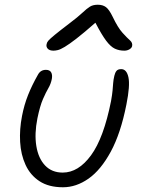

<svg xmlns="http://www.w3.org/2000/svg" viewBox="-20 -781 599 811"><path d="M246 10Q186 10 147 -15.5Q108 -41 88 -84.5Q68 -128 65 -181.5Q62 -235 73 -291Q82 -338 98.5 -379.5Q115 -421 140 -465Q151 -486 174 -486Q190 -486 196 -475.5Q202 -465 199 -448Q195 -427 184.5 -409Q174 -391 161.5 -362.5Q149 -334 138 -281Q125 -216 133.5 -164Q142 -112 170.5 -82Q199 -52 245 -52Q311 -52 364.5 -125Q418 -198 449 -354Q454 -382 455.5 -399Q457 -416 458 -430Q459 -444 463 -461Q466 -474 472 -481.5Q478 -489 492 -489Q515 -489 522.5 -454.5Q530 -420 514 -340Q490 -218 448 -140.5Q406 -63 354 -26.5Q302 10 246 10ZM206 -567Q189 -567 181.5 -575.5Q174 -584 177 -595Q178 -602 184.5 -609.5Q191 -617 211 -633.5Q231 -650 273 -682Q310 -710 328.5 -727.5Q347 -745 360 -753Q373 -761 393 -761Q414 -761 427.5 -751Q441 -741 456 -710Q478 -664 497.5 -642.5Q517 -621 529 -610.5Q541 -600 538 -586Q536 -578 526.5 -572.5Q517 -567 505 -567Q483 -567 465 -575.5Q447 -584 428 -609.5Q409 -635 383 -685Q334 -642 303 -618Q272 -594 253.5 -583Q235 -572 224.5 -569.5Q214 -567 206 -567Z"/></svg>

Font: Shantell Sans Normal
Style: Italic
Weight: 300
Italic angle: -11.31°
Designer: Stephen Nixon, Anya Danilova, Shantell Martin
Foundry: Arrow Type
Version: Version 1.008;[a672d596b]